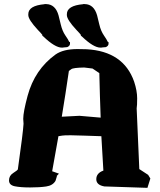

<svg xmlns="http://www.w3.org/2000/svg" viewBox="-20 -905 772 924"><path d="M379.9 -885.3H388.2Q432.1 -884.3 447.3 -831.1Q450.7 -818.4 458 -787.1Q465.3 -755.9 480 -734.6Q494.6 -713.4 498 -704.6L502.4 -701.7V-694.8Q502.4 -684.1 489.3 -678.2L473.1 -676.8L466.8 -675.8H463.4Q430.2 -675.8 374 -729.5L369.1 -733.4V-737.3Q366.7 -741.2 347.2 -761.7Q302.2 -810.1 301.8 -832V-836.9Q301.8 -877.9 379.9 -884.8ZM194.3 -885.3H202.6Q246.6 -884.3 261.7 -831.1Q265.1 -818.4 272.5 -787.1Q279.8 -755.9 294.4 -734.6Q309.1 -713.4 312.5 -704.6L316.9 -701.7V-694.8Q316.9 -684.1 303.7 -678.2L287.6 -676.8L281.2 -675.8H277.8Q244.6 -675.8 188.5 -729.5L183.6 -733.4V-737.3Q181.2 -741.2 161.6 -761.7Q116.7 -810.1 116.2 -832V-836.9Q116.2 -877.9 194.3 -884.8ZM443.4 -42.5Q443.4 -71.8 477.5 -84Q472.2 -167 467.8 -249.5Q433.6 -250.5 388.2 -252.2Q342.8 -253.9 324.2 -253.9H312.5Q289.1 -253.9 279.3 -252.4Q265.6 -250 261.2 -249.5Q246.6 -165.5 231 -80.6H231.9L263.7 -69.3L252.9 -58.1L253.9 -56.6L247.1 -34.7Q233.9 -12.2 202.4 -7.6Q170.9 -2.9 125 -2.9Q79.1 -2.9 51.3 -8.5Q23.4 -14.2 23.4 -36.9Q23.4 -59.6 43.5 -72.3Q63.5 -85 65.9 -89.8Q91.3 -270.5 93.3 -309.1L91.8 -333Q91.8 -365.7 112.8 -443.8Q147 -570.3 247.1 -642.6Q284.2 -668.9 353.5 -668.9Q370.1 -668.9 396.5 -668Q574.2 -658.2 625.5 -512.2Q640.1 -467.8 640.1 -431.9Q640.1 -396 637.7 -383.3L650.4 -91.3L692.9 -63.5L703.6 -45.9L689.5 -1L482.4 -7.8Q443.4 -14.6 443.4 -42.5ZM425.3 -575.2 385.3 -580.1Q332 -579.1 323 -572Q314 -564.9 311.5 -563.5Q295.4 -452.6 277.3 -343.3L362.3 -347.7Q415 -342.8 464.4 -338.9Q460.4 -445.8 458 -553.2Z"/></svg>

Font: Drukaatie burti
Style: Heavy
Weight: 800
Version: Version 0.14